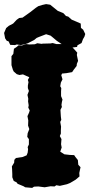

<svg xmlns="http://www.w3.org/2000/svg" viewBox="-48 -895 436 937"><path d="M109 22 75 19 67 14 38 2 33 -5 19 -12 12 -30V-45L11 -70L10 -83L21 -101L22 -115L30 -124L63 -129L82 -137L87 -150L89 -167L87 -177L93 -190V-216L85 -227L87 -245L95 -265L89 -282L90 -307L86 -328L94 -346L97 -356L90 -370L92 -381L89 -400L90 -413L86 -432L93 -451L88 -465V-477L91 -494L88 -505L95 -518L64 -532L47 -529L34 -533L19 -546L15 -554L8 -577V-592V-621L17 -632L20 -657L32 -665L43 -674L59 -673L79 -680L96 -678L122 -679L134 -684L155 -681L160 -682L198 -683L209 -685L227 -680H262L279 -672L302 -667L313 -656L329 -638L327 -627L333 -598L327 -583L326 -573L312 -555L304 -543L276 -538L255 -536L251 -528L257 -508L249 -492L246 -474L251 -465L250 -449V-426L257 -409L254 -397L252 -383L254 -373L247 -359L248 -342L249 -326L251 -310L246 -300L250 -277L249 -259V-243L244 -231L252 -216L250 -191L253 -175L246 -155L266 -142L292 -139L314 -138L320 -129L332 -114L334 -91L345 -79L339 -51L340 -34L321 -18L311 -12L294 -2L279 4L244 12L227 9L218 15L199 14L170 19L139 15L118 16ZM2 -676 -6 -693 -15 -696 -23 -708 -28 -734 -18 -758 -5 -769 16 -780 33 -798 45 -807 62 -809 79 -821 100 -836 127 -857 139 -865 159 -871 177 -875 197 -872 218 -855 234 -842 261 -831 274 -817 285 -814 302 -799 328 -788 346 -780 347 -759 358 -750 368 -729 364 -716 357 -704 350 -685 330 -674 328 -666 298 -662 279 -669H272L260 -675L229 -696L210 -712L199 -721L177 -728L143 -715L131 -710L119 -700L88 -684L76 -680L54 -675L34 -678L25 -675Z"/></svg>

Font: Winky Rough
Style: Bold
Weight: 700
Designer: Simon Atzbach
Foundry: typofactur
Version: Version 1.206; ttfautohint (v1.8.4.7-5d5b)